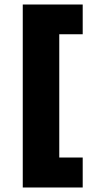

<svg xmlns="http://www.w3.org/2000/svg" viewBox="-20 -716 436 852"><path d="M81 116V-696H347V-564H243V-17H347V116Z"/></svg>

Font: Maven Pro
Style: Bold
Weight: 700
Designer: Joe Prince
Foundry: Joe Prince
Version: Version 2.103